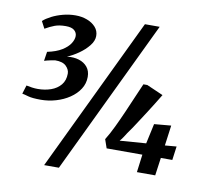

<svg xmlns="http://www.w3.org/2000/svg" viewBox="-91 -914 1132 1064"><g transform="rotate(10 475.0 -382.0)"><path d="M143 -302.5Q95.5 -302.5 72.2 -309.2Q49 -316 37 -318L52 -366.5Q68 -363 84.2 -360.8Q100.5 -358.5 116.5 -358.5Q156.5 -358.5 190.5 -370.5Q224.5 -382.5 245.2 -407.5Q266 -432.5 266 -471Q266 -493.5 246.5 -512.8Q227 -532 184.5 -531.5Q174.5 -530 163.2 -527.8Q152 -525.5 141.8 -523Q131.5 -520.5 124 -518L132 -570Q182.5 -580.5 213.5 -599.8Q244.5 -619 258.8 -641.5Q273 -664 273 -683.5Q273 -702.5 258 -715.5Q243 -728.5 210 -728.5Q173 -728.5 147.8 -719Q122.5 -709.5 95 -693.5L74 -733.5Q92 -749.5 119.8 -763.8Q147.5 -778 182 -787.2Q216.5 -796.5 253.5 -796.5Q288.5 -796.5 318.2 -785.2Q348 -774 366.5 -753.2Q385 -732.5 385 -703.5Q385 -676 363 -648.5Q341 -621 308.8 -598.5Q276.5 -576 245 -563Q282.5 -567.5 312.5 -558.2Q342.5 -549 360.2 -527.2Q378 -505.5 378 -472Q378 -434.5 358 -403.5Q338 -372.5 304.2 -349.8Q270.5 -327 228.5 -314.8Q186.5 -302.5 143 -302.5ZM639.5 -815H722.5L308 51H225ZM738 0 751 -100.5H550L533 -149.5Q554 -183 575.5 -228Q597 -273 618 -321Q639 -369 657.2 -412Q675.5 -455 689 -485.5H711L803.5 -445Q789 -421 772.2 -393.8Q755.5 -366.5 737.8 -339.2Q720 -312 703.5 -286.2Q687 -260.5 672.8 -239.2Q658.5 -218 648 -204Q641.5 -194 633 -180.5Q624.5 -167 613.5 -155L761 -166L785.5 -278.5L880.5 -287L865 -172.5L930 -178L919.5 -100.5H855L841 0Z"/></g></svg>

Font: Merriweather ExtraBold
Style: Italic
Weight: 800
Italic angle: -7.8°
Version: Version 2.101